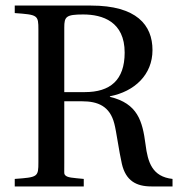

<svg xmlns="http://www.w3.org/2000/svg" viewBox="-20 -670 645 690"><path d="M33 0H281V-27C242 -31 220 -31 213 -42C210 -46 211 -47 211 -87V-306H275C331 -306 375 -289 391 -225C398 -199 408 -124 418 -81C432 -21 469 0 524 0H600V-27C527 -35 511 -87 503 -151C492 -235 475 -298 375 -322V-324C463 -341 528 -401 528 -490C528 -580 471 -650 307 -650H33V-623C116 -617 118 -616 118 -563V-87C118 -34 116 -33 33 -27ZM211 -339V-571C211 -610 217 -618 279 -618C349 -618 428 -592 428 -481C428 -382 376 -339 285 -339Z"/></svg>

Font: erewhon
Style: Regular
Weight: 400
Version: Version 1.0.0